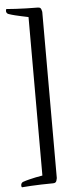

<svg xmlns="http://www.w3.org/2000/svg" viewBox="-58 -738 369 910"><g transform="rotate(-5 126.5 -283.0)"><path d="M158 -701Q128 -701 101 -702Q74 -703 53 -704Q30 -705 9 -707Q8 -706 7 -705Q7 -703 6.5 -701.5Q6 -700 6 -698Q6 -693 8.5 -689Q11 -685 16 -683Q30 -678 46.5 -674Q63 -670 77 -667Q93 -663 110 -660V94Q93 97 77 100Q63 103 46.5 107Q30 111 16 116Q11 118 8.5 122.5Q6 127 6 132Q6 134 6.5 135.5Q7 137 7 139Q8 140 9 141Q30 139 53 138Q74 137 101 136Q128 135 158 135Q171 135 174 124Q177 113 177 112V-679Q177 -680 174 -690.5Q171 -701 158 -701Z"/></g></svg>

Font: Vermiglione
Style: Regular
Weight: 400
Version: Version 1.000